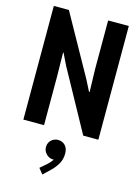

<svg xmlns="http://www.w3.org/2000/svg" viewBox="-146 -800 854 1174"><g transform="rotate(15 281.0 -213.0)"><path d="M43.9 0V-719.7H139.2L351.1 -339.8L387.7 -268.1H391.6L387.7 -412.1V-719.7H518.6V0H422.9L211.9 -384.3L175.3 -459H172.4L174.8 -308.6V0ZM344.7 135.3Q344.7 172.4 327.1 201.7Q309.6 231 287.6 251.5L242.7 294.4L214.8 259.3L257.8 222.2Q276.9 204.1 287.1 188Q285.6 188.5 281.2 188.5Q267.1 188.5 253.2 180.4Q239.3 172.4 230 158.2Q220.7 144 220.7 126Q220.7 107.9 229.2 94Q237.8 80.1 252 72.5Q266.1 64.9 281.2 64.9Q309.1 64.9 326.9 83.3Q344.7 101.6 344.7 135.3Z"/></g></svg>

Font: Reddit Mono
Style: Bold
Weight: 700
Designer: Stephen Hutchings
Foundry: Reddit
Version: Version 1.009